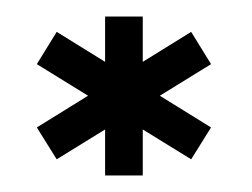

<svg xmlns="http://www.w3.org/2000/svg" viewBox="-20 -791 304 232"><path d="M211 -598.5 235 -637 48.5 -752.5 24.5 -713.5ZM48.5 -598.5 235 -713.5 211 -752.5 24.5 -637ZM107 -579H152.5V-771H107Z"/></svg>

Font: Anybody SemiCondensed SemiBold
Style: Regular
Weight: 600
Width: 4
Version: Version 1.113;gftools[0.9.25]